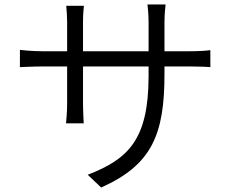

<svg xmlns="http://www.w3.org/2000/svg" viewBox="-20 -795 1040 858"><path d="M715 -463V-498H832C874 -498 911 -496 920 -495V-571C908 -569 874 -566 831 -566H715V-695C715 -734 719 -766 720 -775H639C640 -767 644 -734 644 -695V-566H351V-700C351 -733 354 -761 355 -769H276C278 -747 280 -719 280 -699V-566H168C127 -566 76 -571 69 -572V-495C78 -495 125 -498 168 -498H280V-331C280 -295 276 -252 275 -244H354C354 -252 351 -296 351 -331V-498H644V-456C644 -169 552 -84 372 -14L432 43C658 -58 715 -193 715 -463Z"/></svg>

Font: Source Han Sans JP Normal
Style: Regular
Weight: 350
Designer: Ryoko NISHIZUKA 西塚涼子 (kana, bopomofo & ideographs); Paul D. Hunt (Latin, Greek & Cyrillic); Sandoll Communications 산돌커뮤니
Foundry: Adobe
Version: Version 2.002;hotconv 1.0.116;makeotfexe 2.5.65601